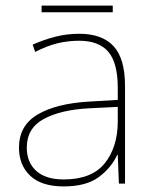

<svg xmlns="http://www.w3.org/2000/svg" viewBox="-20 -658 551 688"><path d="M264 -537Q346 -537 387 -492.5Q428 -448 428 -350V0H406L402 -103H400Q379 -57 334 -23.5Q289 10 208 10Q129 10 88.5 -28Q48 -66 48 -129Q48 -208 114.5 -247.5Q181 -287 299 -294L402 -300V-343Q402 -433 368 -472.5Q334 -512 264 -512Q224 -512 186.5 -503Q149 -494 106 -472L97 -498Q137 -516 178.5 -526.5Q220 -537 264 -537ZM301 -270Q199 -265 137.5 -232Q76 -199 76 -129Q76 -76 110 -45.5Q144 -15 208 -15Q308 -15 354.5 -72Q401 -129 402 -220V-275ZM384 -638V-614H129V-638Z"/></svg>

Font: Noto Sans Gujarati Thin
Style: Regular
Weight: 100
Designer: Jelle Bosma - Monotype Design Team, Universal Thirst
Foundry: Monotype Imaging Inc.
Version: Version 2.106; ttfautohint (v1.8.4.7-5d5b)